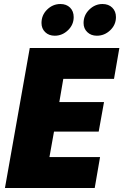

<svg xmlns="http://www.w3.org/2000/svg" viewBox="-20 -947 621 967"><path d="M581.1 -705.1 554.2 -549.8H298.8L278.8 -433.1H503.9L477.1 -284.2H252L229 -155.8H483.9L457 0H4.9L129.9 -705.1ZM255.9 -767.1Q226.1 -767.1 207.5 -785.2Q189 -803.2 189 -831.1Q189 -871.1 217.5 -898.9Q246.1 -926.8 284.2 -926.8Q314.5 -926.8 332.8 -908.7Q351.1 -890.6 351.1 -860.8Q351.1 -822.3 322.3 -794.7Q293.5 -767.1 255.9 -767.1ZM467.8 -767.1Q438.5 -767.1 419.7 -785.2Q400.9 -803.2 400.9 -831.1Q400.9 -870.6 429.7 -898.7Q458.5 -926.8 496.1 -926.8Q526.9 -926.8 545.4 -908.4Q564 -890.1 564 -860.8Q564 -822.3 535.2 -794.7Q506.3 -767.1 467.8 -767.1Z"/></svg>

Font: Poppins ExtraBold
Style: Italic
Weight: 800
Italic angle: -10°
Designer: Ninad Kale (Devanagari), Jonny Pinhorn (Latin)
Foundry: Indian Type Foundry
Version: Version 3.200;PS 1.000;hotconv 16.6.54;makeotf.lib2.5.65590